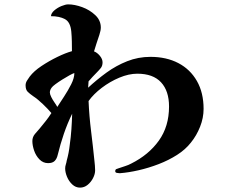

<svg xmlns="http://www.w3.org/2000/svg" viewBox="-20 -804 1040 878"><path d="M320 -470Q313 -468 297.5 -459.5Q282 -451 264.5 -440Q247 -429 233.5 -419Q220 -409 216 -403Q208 -392 208 -381Q208 -373 214.5 -360Q221 -347 229.5 -335Q238 -323 242 -315Q255 -335 273 -362.5Q291 -390 305.5 -418.5Q320 -447 320 -470ZM911 -306Q911 -265 895 -224.5Q879 -184 853 -152Q828 -120 789.5 -95.5Q751 -71 705.5 -53.5Q660 -36 614 -25.5Q568 -15 529 -12Q528 -12 527.5 -12Q527 -12 526 -12Q521 -12 514 -13.5Q507 -15 507 -21Q507 -29 512.5 -31Q518 -33 524 -35Q538 -40 552.5 -44.5Q567 -49 580 -56Q660 -96 706.5 -161Q753 -226 753 -317Q753 -388 716.5 -427.5Q680 -467 608 -467Q569 -467 526 -449Q483 -431 445.5 -402.5Q408 -374 385 -342Q388 -273 396.5 -204.5Q405 -136 412 -67Q413 -57 414 -46.5Q415 -36 415 -25Q415 -8 405.5 10.5Q396 29 380.5 41.5Q365 54 346 54Q326 54 310.5 39.5Q295 25 286.5 4.5Q278 -16 278 -34Q278 -43 281 -52Q284 -61 285 -69Q290 -87 293.5 -105Q297 -123 299 -142Q304 -177 306.5 -212.5Q309 -248 310 -284Q288 -239 272 -192Q256 -145 244 -96Q240 -78 230 -68Q220 -58 200 -58Q177 -58 160.5 -75Q144 -92 136 -115.5Q128 -139 128 -159Q128 -177 139.5 -191Q151 -205 162 -217Q176 -234 189.5 -251Q203 -268 215 -287Q200 -305 176 -328Q152 -351 132 -364Q116 -375 106.5 -384.5Q97 -394 97 -414Q97 -425 103.5 -435.5Q110 -446 116 -454Q135 -479 169.5 -502Q204 -525 242 -543.5Q280 -562 309 -570Q309 -593 308.5 -615.5Q308 -638 306 -660Q302 -703 277 -716.5Q252 -730 213 -730Q214 -744 228.5 -756.5Q243 -769 261.5 -776.5Q280 -784 292 -784Q321 -784 355.5 -771.5Q390 -759 415.5 -735Q441 -711 441 -678Q441 -665 434.5 -645Q428 -625 421 -604.5Q414 -584 410 -569Q424 -564 436.5 -549Q449 -534 449 -519Q449 -503 441 -493Q433 -483 423 -473Q403 -453 385 -432L383 -403Q423 -440 467 -472Q511 -504 561.5 -524Q612 -544 668 -544Q741 -544 795.5 -515.5Q850 -487 880.5 -433.5Q911 -380 911 -306Z"/></svg>

Font: Kaisei Tokumin ExtraBold
Style: Regular
Weight: 800
Designer: Font-Kai, 金井和夫
Foundry: KAZUO KANAI
Version: Version 5.003